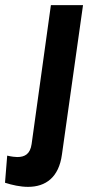

<svg xmlns="http://www.w3.org/2000/svg" viewBox="-104 -513 370 747"><path d="M5 214C74 214 125 177 137 88L219 -493H94L19 47.5C13.5 86 -7 98 -37 98C-44.5 98 -59 96.5 -76 92.5L-84.5 198C-56.5 207 -24.5 214 5 214Z"/></svg>

Font: HK Grotesk
Style: Bold Italic
Weight: 700
Italic angle: -16°
Designer: Alfredo Marco Pradil
Foundry: Hanken Design Co.
Version: Version 3.001;FEAKit 1.0